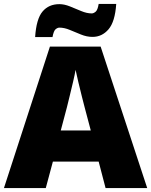

<svg xmlns="http://www.w3.org/2000/svg" viewBox="-20 -953 766 973"><path d="M515 0 480 -134H248L212 0H0L233 -717H490L726 0ZM409 -409Q404 -428 395 -463.5Q386 -499 377 -537Q368 -575 363 -599Q359 -575 350.5 -539Q342 -503 333.5 -468Q325 -433 319 -409L288 -292H440ZM158 -765Q164 -857 195.5 -894.5Q227 -932 281 -932Q306 -932 334.5 -920.5Q363 -909 391.5 -897Q420 -885 445 -885Q454 -885 464.5 -893.5Q475 -902 480 -933H569Q563 -843 530 -804.5Q497 -766 449 -766Q420 -766 390.5 -778Q361 -790 333.5 -801.5Q306 -813 281 -813Q272 -813 262 -805Q252 -797 246 -765Z"/></svg>

Font: Noto Sans Khmer UI Black
Style: Regular
Weight: 900
Designer: Danh Hong and the Monotype Design Team
Foundry: Monotype Imaging Inc.
Version: Version 2.002; ttfautohint (v1.8.4.7-5d5b)